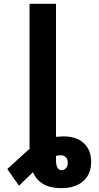

<svg xmlns="http://www.w3.org/2000/svg" viewBox="-20 -770 518 1003"><path d="M272.5 -55.2 311 -57.6Q379.4 -57.6 417.7 -22.2Q456.1 13.2 456.1 76.2Q456.1 139.2 415 176Q374 212.9 300.3 212.9Q187.5 212.9 152.3 129.4L79.1 200.2L18.1 112.8L134.8 6.8V0H134.3V-750H272.5ZM297.4 41Q284.2 41 272.5 44.4V64.9Q272.5 119.1 302.2 119.1Q313.5 119.1 323.7 109.6Q334 100.1 334 79.6Q334 61 323.7 51Q313.5 41 297.4 41Z"/></svg>

Font: Roboto Condensed
Style: Bold
Weight: 700
Designer: Google
Version: Version 2.134; 2016